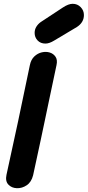

<svg xmlns="http://www.w3.org/2000/svg" viewBox="-20 -988 461 1009"><path d="M154 -67Q161 -100 171.5 -148Q182 -196 193.5 -250Q205 -304 216 -356.5Q227 -409 236 -452Q260 -566 277 -646Q283 -673 272 -689.5Q261 -706 241.5 -712Q222 -718 200 -713Q178 -708 160.5 -691.5Q143 -675 137 -646L75 -350Q56 -260 14 -69Q7 -36 24 -18Q41 0 68.5 1Q96 2 120.5 -14.5Q145 -31 154 -67ZM219 -759Q239 -759 265 -775L384 -846Q421 -870 421 -909Q421 -933 404 -950.5Q387 -968 362 -968Q340 -968 311 -949L194 -872Q180 -862 171 -847.5Q162 -833 162 -815Q162 -792 177.5 -775.5Q193 -759 219 -759Z"/></svg>

Font: Balsamiq Sans
Style: Bold Italic
Weight: 700
Italic angle: -12°
Designer: Michael Angeles
Foundry: Balsamiq SRL
Version: Version 1.020; ttfautohint (v1.8.4.7-5d5b);gftools[0.9.26]